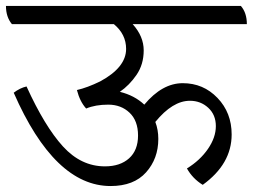

<svg xmlns="http://www.w3.org/2000/svg" viewBox="-50 -625 848 644"><path d="M778 -544H395Q432 -503 432 -456Q432 -409 408 -374Q384 -339 352 -317Q401 -305 434 -274Q494 -346 563 -346Q632 -346 679.5 -296.5Q727 -247 727 -174Q727 -75 630 -5Q596 -26 577 -60Q621 -87 647.5 -125.5Q674 -164 674 -202Q674 -240 648.5 -263.5Q623 -287 587 -287Q529 -287 471 -216Q481 -190 481 -159Q481 -93 440 -47Q399 -1 321 -1Q133 -1 -4 -314Q17 -330 39 -335Q100 -201 161 -134Q222 -67 302 -67Q353 -67 383 -94Q413 -121 413 -170.5Q413 -220 384.5 -247Q356 -274 313 -274Q270 -274 239 -261Q218 -284 208 -323Q243 -331 286 -352Q373 -399 373 -461Q373 -510 332 -544H-10Q-30 -568 -30 -605H758Q778 -582 778 -544Z"/></svg>

Font: Karma
Style: Regular
Weight: 400
Designer: Joana Correia
Foundry: Indian Type Foundry
Version: Version 1.202;PS 1.0;hotconv 1.0.78;makeotf.lib2.5.61930; tt